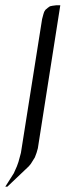

<svg xmlns="http://www.w3.org/2000/svg" viewBox="-41 -432 253 726"><path d="M-21 273.9 11.2 223.1 22.9 196.8 28.8 180.2 38.1 146 118.2 -359.9 123 -377.9 126 -387.2 130.9 -395 140.1 -402.8 147.9 -408.2 157.2 -410.2 171.9 -412.1H187L102.1 128.9L97.2 146L90.8 163.1L77.1 185.1L75.2 188L67.9 196.8L-13.2 273.9Z"/></svg>

Font: Petahja
Style: Italic
Weight: 400
Designer: T. Christopher White
Version: Version 1.1